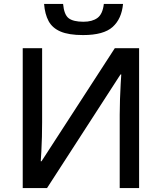

<svg xmlns="http://www.w3.org/2000/svg" viewBox="-20 -960 824 980"><path d="M608 -940Q601 -864 555 -822.5Q509 -781 404 -781Q331 -781 289 -799Q247 -817 228 -852.5Q209 -888 205 -940H302Q307 -885 330.5 -867Q354 -849 406 -849Q451 -849 477.5 -868.5Q504 -888 510 -940ZM96 -714H195V-336Q195 -302 194 -261Q193 -220 191 -185.5Q189 -151 188 -137H192L566 -714H690V0H591V-375Q591 -411 592.5 -454Q594 -497 596 -532Q598 -567 599 -580H595L220 0H96Z"/></svg>

Font: Noto Sans Medium
Style: Regular
Weight: 500
Designer: Monotype Design Team
Foundry: Monotype Imaging Inc.
Version: Version 2.007